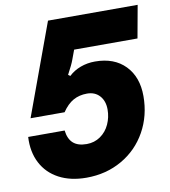

<svg xmlns="http://www.w3.org/2000/svg" viewBox="-86 -837 824 928"><g transform="rotate(-10 326.0 -373.0)"><path d="M312 -603 295 -557Q287 -534 262 -488L272 -481Q296 -504 329.5 -516.5Q363 -529 401 -529Q495 -529 549 -473.5Q603 -418 603 -324Q603 -228 559.5 -150Q516 -72 438.5 -27.5Q361 17 264 17Q186 17 129.5 -13Q73 -43 44.5 -98Q16 -153 20 -226H199Q204 -184 227 -163.5Q250 -143 293 -143Q331 -143 360.5 -163.5Q390 -184 405.5 -218Q421 -252 421 -290Q421 -332 398 -357.5Q375 -383 336 -383Q298 -383 268.5 -366.5Q239 -350 214 -313H47L212 -763H652L623 -603Z"/></g></svg>

Font: Open Sauce Sans Black Italic
Style: Regular
Weight: 900
Italic angle: -10°
Designer: Alfredo Marco Pradil
Foundry: Creative Sauce Fz LLC
Version: Version 1.477